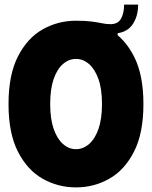

<svg xmlns="http://www.w3.org/2000/svg" viewBox="-20 -802 660 834"><path d="M310 -712Q351 -712 377.5 -708.5Q404 -705 423 -701Q442 -697 460 -697Q492 -697 505.5 -720.5Q519 -744 519 -782H580Q580 -728 553 -692Q526 -656 467 -656L417 -657ZM459 -662H491V-644H459ZM17 -350Q17 -477 58 -557Q99 -637 165.5 -674.5Q232 -712 310 -712Q388 -712 454.5 -674.5Q521 -637 562 -557Q603 -477 603 -350Q603 -223 562 -143Q521 -63 454.5 -25.5Q388 12 310 12Q232 12 165.5 -25.5Q99 -63 58 -143Q17 -223 17 -350ZM198 -350Q198 -286 213 -242.5Q228 -199 253.5 -176.5Q279 -154 310 -154Q341 -154 367 -176.5Q393 -199 408 -242.5Q423 -286 423 -350Q423 -416 407.5 -459Q392 -502 366.5 -524Q341 -546 310 -546Q279 -546 253.5 -524Q228 -502 213 -458.5Q198 -415 198 -350Z"/></svg>

Font: Phudu ExtraBold
Style: Regular
Weight: 800
Version: Version 1.005;gftools[0.9.23]